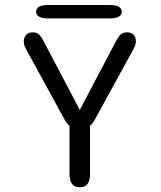

<svg xmlns="http://www.w3.org/2000/svg" viewBox="-20 -758 659 787"><path d="M307 9.5Q265 9.5 265 -43.5V-242.5Q254.5 -251 243.5 -270L86 -558Q77.5 -573 77.5 -589Q77.5 -603 86.8 -614.2Q96 -625.5 115 -625.5Q131.5 -625.5 141 -615.8Q150.5 -606 161.5 -584L307 -307.5L453 -584.5Q463.5 -606 473.8 -615.8Q484 -625.5 500.5 -625.5Q519.5 -625.5 528.2 -614.5Q537 -603.5 537 -590Q537 -582 534.5 -573.8Q532 -565.5 528 -558.5L370 -270Q365 -261 360.2 -254.2Q355.5 -247.5 349 -243V-43.5Q349 9.5 307 9.5ZM128 -710Q128 -723 140 -730.2Q152 -737.5 177 -737.5H430Q455.5 -737.5 467.2 -730.2Q479 -723 479 -710Q479 -697 467.2 -689.8Q455.5 -682.5 430 -682.5H177Q152 -682.5 140 -689.8Q128 -697 128 -710Z"/></svg>

Font: Sono ExtraLight Monospace
Style: Regular
Weight: 400
Version: Version 2.112